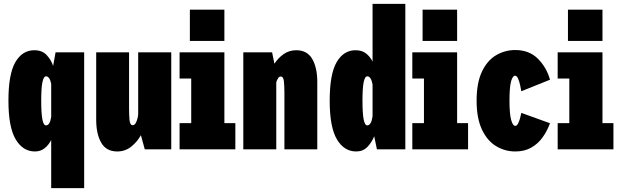

<svg xmlns="http://www.w3.org/2000/svg" viewBox="-20 -770 3190 990"><path d="M160 11Q98 11 60.8 -51.5Q23.5 -114 23.5 -251Q23.5 -388 59.2 -449.5Q95 -511 157 -511Q196.5 -511 219.5 -487.2Q242.5 -463.5 254 -430.5L266.5 -500H414V200H244V-48Q231 -22.5 210.2 -5.8Q189.5 11 160 11ZM192.5 -251Q192.5 -185.5 198.5 -154.5Q204.5 -123.5 217 -123.5Q237.5 -123.5 244 -167V-337Q241 -355 234 -365.8Q227 -376.5 217.5 -376.5Q205 -376.5 198.8 -346.5Q192.5 -316.5 192.5 -251Z M584.5 11Q528 11 502 -34Q476 -79 476 -153V-500H645.5V-211Q645.5 -175.5 648 -150Q650.5 -124.5 664.5 -124.5Q673.5 -124.5 679.5 -135Q685.5 -145.5 689 -159.5Q692.5 -173.5 692.5 -183V-500H863V0H726.5L706.5 -73Q688 -39 656.8 -14Q625.5 11 584.5 11Z M959 -720H1137V-559H959ZM906 0V-135H966V-365H906V-500H1137V-135H1193.5V0Z M1234.5 0V-500H1383L1395 -441.5Q1413.5 -470.5 1442.2 -490.8Q1471 -511 1507.5 -511Q1564 -511 1590 -466Q1616 -421 1616 -347V0H1446.5V-289Q1446.5 -324.5 1444 -350Q1441.5 -375.5 1427.5 -375.5Q1419.5 -375.5 1413.8 -366.5Q1408 -357.5 1404.5 -346V0Z M1816.5 11Q1754.5 11 1717.2 -51.5Q1680 -114 1680 -251Q1680 -388 1715.8 -449.5Q1751.5 -511 1813.5 -511Q1846 -511 1867.2 -494.5Q1888.5 -478 1901 -452.5V-750H2070V0H1923.5L1909.5 -67.5Q1896.5 -35 1874 -12Q1851.5 11 1816.5 11ZM1849 -251Q1849 -185.5 1855 -154.5Q1861 -123.5 1873.5 -123.5Q1894.5 -123.5 1901 -170.5V-334Q1898 -353 1891 -364.8Q1884 -376.5 1874 -376.5Q1861.5 -376.5 1855.2 -346.5Q1849 -316.5 1849 -251Z M2159 -720H2337V-559H2159ZM2106 0V-135H2166V-365H2106V-500H2337V-135H2393.5V0Z M2637 11Q2583 11 2537.5 -16.8Q2492 -44.5 2464.8 -102.5Q2437.5 -160.5 2437.5 -251Q2437.5 -342.5 2464.8 -400.2Q2492 -458 2537.5 -485Q2583 -512 2637 -512Q2708.5 -512 2753.2 -467.5Q2798 -423 2816 -359L2668 -299.5Q2666 -313 2661.8 -331.8Q2657.5 -350.5 2651.2 -365Q2645 -379.5 2636 -379.5Q2623 -379.5 2615 -349.5Q2607 -319.5 2607 -251Q2607 -183.5 2615.5 -152.2Q2624 -121 2637 -121Q2645 -121 2651.2 -133Q2657.5 -145 2661.8 -161Q2666 -177 2668 -188L2816 -134.5Q2801.5 -95 2777.8 -61.8Q2754 -28.5 2719.2 -8.8Q2684.5 11 2637 11Z M2908.5 -720H3086.5V-559H2908.5ZM2855.5 0V-135H2915.5V-365H2855.5V-500H3086.5V-135H3143V0Z"/></svg>

Font: Trispace Condensed ExtraBold
Style: Regular
Weight: 800
Width: 3
Designer: Tyler Finck
Foundry: Etcetera Type Company
Version: Version 1.210; ttfautohint (v1.8.3)